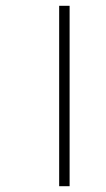

<svg xmlns="http://www.w3.org/2000/svg" viewBox="-20 -642 365 662"><path d="M184 -622V0H220V-622Z"/></svg>

Font: Noto Sans Devanagari UI ExtraCondensed ExtraLight
Style: Regular
Weight: 200
Width: 2
Designer: Jelle Bosma - Monotype Design Team
Foundry: Monotype Imaging Inc.
Version: Version 2.004